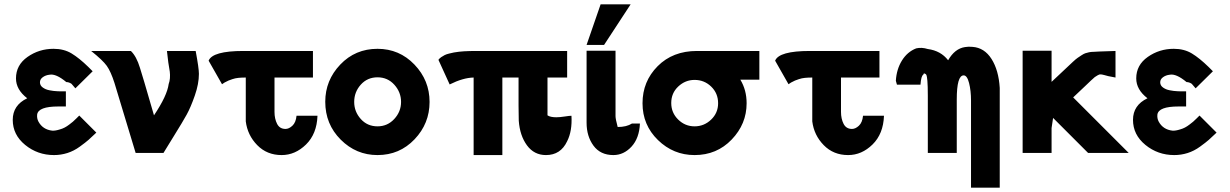

<svg xmlns="http://www.w3.org/2000/svg" viewBox="-20 -708 5697 889"><path d="M39 -153Q39 -221 106 -253Q54 -293 54 -345Q54 -407 107.5 -444.5Q161 -482 228 -482Q276 -482 311.5 -460.5Q347 -439 389 -398L409 -378L329 -299L311 -320Q299 -328 287 -328Q239 -368 209 -362Q191 -360 178 -350.5Q165 -341 165 -327Q165 -319 168.5 -313Q172 -307 178.5 -302.5Q185 -298 192 -295Q199 -292 209 -290Q219 -288 227.5 -287Q236 -286 246.5 -285.5Q257 -285 262.5 -285Q268 -285 276 -285Q284 -285 285 -285V-215H250Q158 -215 152 -178Q150 -160 158 -145Q178 -108 222 -103Q236 -102 258 -109Q269 -112 279.5 -117.5Q290 -123 301 -131.5Q312 -140 317.5 -144.5Q323 -149 334.5 -160.5Q346 -172 347 -173L426 -94Q403 -72 390 -60.5Q377 -49 349.5 -29Q322 -9 292 0.5Q262 10 230 10Q154 10 96.5 -37Q39 -84 39 -153Z M402 -472H586Q612 -447 628 -394Q636 -371 693 -174Q754 -265 761 -319Q770 -343 766 -378V-377Q759 -414 753 -472H886Q901 -392 901 -366Q901 -320 882 -265.5Q863 -211 844.5 -177.5Q826 -144 786.5 -80.5Q747 -17 737 0H608L510 -324Q493 -377 474.5 -403Q456 -429 402 -472Z M946 -427Q964 -472 1107 -472H1429V-349H1251V-190Q1251 -158 1263 -134.5Q1275 -111 1302 -111Q1318 -111 1334 -126Q1350 -141 1353 -172H1450Q1447 -88 1397 -39Q1347 10 1284 10Q1216 10 1171 -36Q1126 -82 1118 -146V-145V-196V-349Q1099 -349 1084 -347.5Q1069 -346 1056 -341.5Q1043 -337 1038 -335Q1033 -333 1020 -326L1008 -318Z M1486 -237Q1486 -336 1555.5 -409Q1625 -482 1728 -482Q1829 -482 1899 -409Q1969 -336 1969 -236Q1969 -136 1899.5 -63Q1830 10 1728 10Q1629 10 1557.5 -61.5Q1486 -133 1486 -237ZM1620 -236Q1620 -191 1650.5 -157Q1681 -123 1728 -123Q1774 -123 1805.5 -157Q1837 -191 1837 -236Q1837 -281 1806 -315.5Q1775 -350 1728 -350Q1681 -350 1650.5 -316Q1620 -282 1620 -236Z M2010 -431Q2015 -438 2023 -443.5Q2031 -449 2039 -453Q2047 -457 2059.5 -460Q2072 -463 2081.5 -465Q2091 -467 2105.5 -468.5Q2120 -470 2128.5 -470.5Q2137 -471 2152.5 -471.5Q2168 -472 2173.5 -472Q2179 -472 2192 -472Q2205 -472 2206 -472H2606V-349H2515V-174Q2528 -165 2556 -165Q2572 -165 2594.5 -168.5Q2617 -172 2626 -172Q2630 -101 2606 -54Q2576 10 2508 10Q2453 10 2420 -35Q2387 -80 2382 -149Q2381 -171 2381 -218V-349H2306V10H2173V-349Q2124 -348 2062 -317Z M2696 -140V-473H2830V-174V-170Q2830 -157 2840 -120Q2881 -120 2906 -136H2943Q2940 -68 2904 -29Q2868 10 2820 10Q2760 10 2728 -33.5Q2696 -77 2696 -140ZM2696 -500 2761 -688H2900L2777 -500Z M3207 -472H3496V-339H3408Q3437 -291 3437 -230Q3437 -134 3368 -62Q3299 10 3196 10Q3098 10 3026.5 -59.5Q2955 -129 2955 -230Q2955 -331 3025 -401.5Q3095 -472 3207 -472ZM3088 -231Q3088 -186 3120 -154.5Q3152 -123 3196 -123Q3240 -123 3272.5 -154Q3305 -185 3305 -230Q3305 -276 3273 -307Q3241 -338 3196 -338Q3153 -338 3120.5 -307.5Q3088 -277 3088 -231Z M3569 -427Q3587 -472 3730 -472H4052V-349H3874V-190Q3874 -158 3886 -134.5Q3898 -111 3925 -111Q3941 -111 3957 -126Q3973 -141 3976 -172H4073Q4070 -88 4020 -39Q3970 10 3907 10Q3839 10 3794 -36Q3749 -82 3741 -146V-145V-196V-349Q3722 -349 3707 -347.5Q3692 -346 3679 -341.5Q3666 -337 3661 -335Q3656 -333 3643 -326L3631 -318Z M4133 -316Q4130 -326 4128 -334Q4131 -387 4156 -427.5Q4181 -468 4222 -484Q4247 -490 4276 -481Q4336 -473 4370 -429Q4401 -483 4448 -490Q4464 -493 4483 -491Q4538 -487 4571 -435Q4604 -383 4609 -301V161H4476V-243Q4476 -288 4467 -323.5Q4458 -359 4442 -359Q4410 -359 4410 -247V0H4276V-264Q4276 -311 4274 -333.5Q4272 -356 4269.5 -361Q4267 -366 4260 -368Q4256 -368 4255 -362Q4245 -357 4242 -316Z M4715 0V-473H4849V-329Q4866 -345 4889 -366.5Q4912 -388 4922.5 -398Q4933 -408 4947.5 -421.5Q4962 -435 4969.5 -440Q4977 -445 4987.5 -452Q4998 -459 5005.5 -461.5Q5013 -464 5022.5 -466Q5032 -468 5043 -468Q5047 -469 5145 -472V-349Q5126 -352 5111.5 -355.5Q5097 -359 5093 -360.5Q5089 -362 5082 -363Q5075 -364 5070 -363Q5064 -361 5049 -351Q5036 -340 5004 -309Q4972 -278 4949 -257L5206 0H5018L4856 -162L4849 -115V0Z M5226 -153Q5226 -221 5293 -253Q5241 -293 5241 -345Q5241 -407 5294.5 -444.5Q5348 -482 5415 -482Q5463 -482 5498.5 -460.5Q5534 -439 5576 -398L5596 -378L5516 -299L5498 -320Q5486 -328 5474 -328Q5426 -368 5396 -362Q5378 -360 5365 -350.5Q5352 -341 5352 -327Q5352 -319 5355.5 -313Q5359 -307 5365.5 -302.5Q5372 -298 5379 -295Q5386 -292 5396 -290Q5406 -288 5414.5 -287Q5423 -286 5433.5 -285.5Q5444 -285 5449.5 -285Q5455 -285 5463 -285Q5471 -285 5472 -285V-215H5437Q5345 -215 5339 -178Q5337 -160 5345 -145Q5365 -108 5409 -103Q5423 -102 5445 -109Q5456 -112 5466.5 -117.5Q5477 -123 5488 -131.5Q5499 -140 5504.5 -144.5Q5510 -149 5521.5 -160.5Q5533 -172 5534 -173L5613 -94Q5590 -72 5577 -60.5Q5564 -49 5536.5 -29Q5509 -9 5479 0.5Q5449 10 5417 10Q5341 10 5283.5 -37Q5226 -84 5226 -153Z"/></svg>

Font: Coval
Style: ExtraBold
Weight: 800
Foundry: Context Ltd
Version: Version 001.000